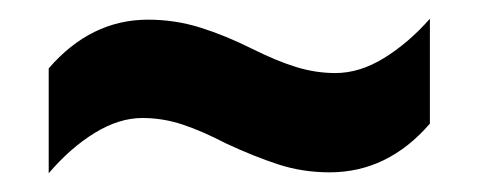

<svg xmlns="http://www.w3.org/2000/svg" viewBox="-20 -521 510 205"><path d="M221 -368Q196 -381 175 -388Q154 -395 132 -395Q107 -395 81 -379Q55 -363 32 -336V-448Q77 -500 138 -500Q167 -500 194 -491.5Q221 -483 249 -469Q275 -456 296 -449.5Q317 -443 338 -443Q364 -443 390 -459Q416 -475 439 -501V-389Q394 -337 332 -337Q303 -337 277 -345.5Q251 -354 221 -368Z"/></svg>

Font: Noto Sans Telugu UI ExtraCondensed
Style: Bold
Weight: 700
Width: 2
Designer: Jelle Bosma - Monotype Design Team
Foundry: Monotype Imaging Inc.
Version: Version 2.006